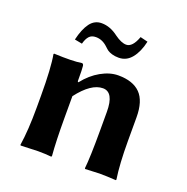

<svg xmlns="http://www.w3.org/2000/svg" viewBox="-116 -742 833 854"><g transform="rotate(20 300.0 -315.0)"><path d="M357.9 -579.1C342.6 -579.1 324.4 -586.8 303.2 -602.1C277.5 -621.9 251.1 -631.8 224.1 -631.8C201.7 -631.8 183.4 -622.4 169.4 -603.5C155.4 -584.6 144.4 -557.8 136.2 -522.9L171.9 -516.1C176.1 -532.4 182 -544.6 189.5 -552.7C196.9 -560.9 207.5 -564.9 221.2 -564.9C241.4 -564.9 259.9 -557 276.9 -541C284 -534.2 289.7 -529.3 293.9 -526.4C298.8 -523.1 305.7 -520.1 314.7 -517.3C323.6 -514.6 334.1 -513.2 346.2 -513.2C370.6 -513.2 391 -523.2 407.2 -543.2C423.5 -563.2 435.4 -590.2 442.9 -624L407.2 -632.8C394.2 -597 377.8 -579.1 357.9 -579.1ZM512.2 -180.2V-291C512.2 -342.4 500.6 -380 477.3 -403.6C454 -427.2 419.3 -439 373 -439C346.7 -439 319.5 -431.2 291.5 -415.5C263.5 -399.9 238.3 -377.8 215.8 -349.1L211.9 -352.1C211.9 -393.1 211.3 -417.3 210 -424.8C209 -431.6 206.1 -435.1 201.2 -435.1C174.8 -430.5 131.3 -429.5 70.8 -432.1L68.8 -429.2C76.3 -388.5 80.1 -323.7 80.1 -234.9V-180.2C80.1 -108.6 76.3 -48.5 68.8 0L70.8 2.9L152.8 0C175.6 0 196.3 1 214.8 2.9L217.8 0C213.9 -45.6 211.9 -105.6 211.9 -180.2V-282.2C252.6 -335.3 291.3 -361.8 328.1 -361.8C362.6 -361.8 379.9 -330.9 379.9 -269V-180.2C379.9 -95.5 377.9 -35.5 374 0L376 2.9L442.9 0C465.7 0 491.7 1 521 2.9L522.9 0C515.8 -46.5 512.2 -106.6 512.2 -180.2Z"/></g></svg>

Font: Linux Biolinum G
Style: Bold
Weight: 700
Designer: Philipp H. Poll
Foundry: Philipp H. Poll
Version: Version 1.1.0